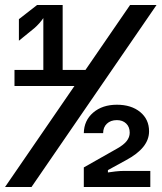

<svg xmlns="http://www.w3.org/2000/svg" viewBox="-24 -750 648 770"><path d="M312.1 0V-78.6L445.5 -154.1Q471.8 -168.8 484 -184.3Q496.2 -199.9 496.2 -217.8Q496.2 -240.9 482 -254.6Q467.8 -268.3 444.7 -268.3Q419.8 -268.3 404.7 -254Q389.6 -239.7 389.6 -216H312.1Q312.9 -266.8 349.7 -298.4Q386.6 -330 444.7 -330Q502.4 -330 538.1 -300.8Q573.8 -271.5 573.8 -223.3Q573.8 -189.9 550.7 -161.1Q527.6 -132.3 481.3 -107.5L408.8 -67.8V-58.4Q419.8 -60.4 439.1 -62.5Q458.3 -64.6 475 -64.6H578.8V0ZM34.1 -405V-469.6H149.8V-677.5Q144.6 -669.4 134.4 -657.7Q124.2 -646 113.2 -636.6L51.8 -586.7V-673.1L124.8 -730H227.3V-469.6H324.4V-405ZM-3.8 0 497.7 -730H603.8L102.3 0Z"/></svg>

Font: Pitagon Sans Mono
Style: Regular
Weight: 400
Monospace: yes
Designer: Travis Tran
Foundry: Pitagon
Version: Version 1.001;gftools[0.9.26]